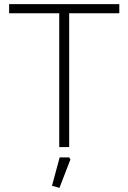

<svg xmlns="http://www.w3.org/2000/svg" viewBox="-20 -710 620 927"><path d="M24 -646V-690H556V-646H314V0H266V-646ZM231 187 268 50H314L320 60L267 197Z"/></svg>

Font: Oxanium ExtraLight
Style: Regular
Weight: 200
Designer: Severin Meyer
Version: Version 2.000